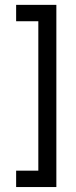

<svg xmlns="http://www.w3.org/2000/svg" viewBox="-20 -626 314 790"><path d="M211.9 -606V143.6H46.4V76.2H137.7V-538.6H46.4V-606Z"/></svg>

Font: Panteley
Style: Regular
Weight: 500
Designer: Kalashnikov Yuriy
Foundry: Øêîëà ïàâà èìåíè ñâÿòîãî àâíîàïîñòîëüíîãî Âëàäèìèà
Version: Version 1.80 April 12, 2018